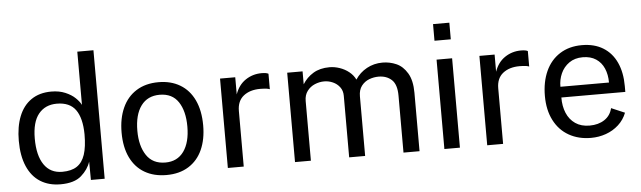

<svg xmlns="http://www.w3.org/2000/svg" viewBox="-48 -941 3781 1132"><g transform="rotate(-5 1842.5 -375.0)"><path d="M46.5 -266.5Q46.5 -350 70.8 -411.2Q95 -472.5 143.5 -506Q192 -539.5 262.5 -539.5Q309 -539.5 345 -524.2Q381 -509 403.2 -487.5Q425.5 -466 436 -445.5V-760.5H531.5V0H450L449 -108.5Q434.5 -63 393 -26.5Q351.5 10 270 10Q201 10 150.8 -21.5Q100.5 -53 73.5 -115.2Q46.5 -177.5 46.5 -266.5ZM286.5 -62.5Q340.5 -62.5 373 -84Q405.5 -105.5 420.8 -151.2Q436 -197 436 -271.5Q435 -367.5 400 -416.5Q365 -465.5 288.5 -465.5Q220 -465.5 180.8 -417.5Q141.5 -369.5 141.5 -271.5Q141.5 -171.5 178.8 -117Q216 -62.5 286.5 -62.5Z M654.5 -262.5Q654.5 -346 682.8 -408.5Q711 -471 765.5 -505.2Q820 -539.5 897 -539.5Q970 -539.5 1024.2 -507.2Q1078.5 -475 1108 -412.8Q1137.5 -350.5 1137.5 -262.5Q1137.5 -181 1110 -119.5Q1082.5 -58 1028.2 -24Q974 10 897 10Q823 10 768.5 -21.5Q714 -53 684.2 -114.2Q654.5 -175.5 654.5 -262.5ZM897 -64Q967.5 -64 1005.8 -117.2Q1044 -170.5 1044 -264.5Q1044 -355.5 1007.8 -410.2Q971.5 -465 897 -465Q825.5 -465 786.8 -412.5Q748 -360 748 -264.5Q748 -175 785 -119.5Q822 -64 897 -64Z M1260.5 -529H1350.5V-427.5Q1369.5 -482.5 1412 -511Q1454.5 -539.5 1507 -539.5Q1535.5 -539.5 1547.5 -532.5V-441Q1540.5 -444 1528.8 -445.8Q1517 -447.5 1507.5 -447.5Q1502 -448 1491 -448Q1430 -448 1392.2 -418Q1354.5 -388 1354.5 -329V0H1260.5Z M1658 -529H1749V-452.5Q1773 -491.5 1812.5 -515.5Q1852 -539.5 1909 -539.5Q1938.5 -539.5 1968.8 -529.2Q1999 -519 2023.5 -499.5Q2048 -480 2061 -453Q2087 -493 2129.2 -516.2Q2171.5 -539.5 2222.5 -539.5Q2265.5 -539.5 2304.2 -522.5Q2343 -505.5 2369 -462.2Q2395 -419 2395 -346V0H2300V-337Q2300 -403.5 2269.8 -431.2Q2239.5 -459 2192 -459Q2164 -459 2136.8 -448.8Q2109.5 -438.5 2091.2 -414.8Q2073 -391 2073 -353.5V0H1978.5V-364.5Q1978.5 -394.5 1962.5 -415.8Q1946.5 -437 1921.8 -448Q1897 -459 1871 -459Q1842 -459 1814.8 -447.5Q1787.5 -436 1769.8 -412.2Q1752 -388.5 1752 -353.5V0H1658Z M2634 0H2542V-529H2634ZM2539.5 -739.5H2636V-641H2539.5Z M2795.5 -529H2885.5V-427.5Q2904.5 -482.5 2947 -511Q2989.5 -539.5 3042 -539.5Q3070.5 -539.5 3082.5 -532.5V-441Q3075.5 -444 3063.8 -445.8Q3052 -447.5 3042.5 -447.5Q3037 -448 3026 -448Q2965 -448 2927.2 -418Q2889.5 -388 2889.5 -329V0H2795.5Z M3402.5 -539.5Q3476 -539.5 3528 -507.5Q3580 -475.5 3607 -416.5Q3634 -357.5 3634 -277V-242.5H3255.5Q3255 -191 3272 -150.5Q3289 -110 3323.2 -86.5Q3357.5 -63 3407.5 -63Q3459.5 -63 3495.5 -86.8Q3531.5 -110.5 3542 -154.5L3621.5 -120.5Q3605.5 -79 3573 -49.5Q3540.5 -20 3498.2 -5Q3456 10 3409.5 10Q3335.5 10 3278.8 -22.2Q3222 -54.5 3190.8 -115.5Q3159.5 -176.5 3159.5 -259.5Q3159.5 -343 3188.2 -406.2Q3217 -469.5 3272 -504.5Q3327 -539.5 3402.5 -539.5ZM3543 -306Q3543 -353 3527.2 -389.5Q3511.5 -426 3479.8 -447Q3448 -468 3401.5 -468Q3354 -468 3321 -444.8Q3288 -421.5 3271.5 -384.5Q3255 -347.5 3255.5 -306Z"/></g></svg>

Font: 1883 Sans
Style: Regular
Weight: 400
Designer: 1883 Sans project is a fork of Public Sans.
Version: Version 1.009